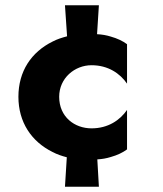

<svg xmlns="http://www.w3.org/2000/svg" viewBox="-20 -598 620 730"><path d="M205 -230C205 -301 264 -350 328 -350C391 -350 436 -319 463 -280V-430C447 -442 426 -452 401 -459C385 -464 368 -467 349 -468L356 -578H227L235 -460C216 -455 197 -449 180 -440C99 -400 50 -327 50 -230C50 -134 99 -60 180 -20C197 -11 215 -5 234 0L227 112H356L350 8C368 7 385 4 401 -1C426 -8 447 -18 463 -30V-180C436 -141 391 -110 328 -110C264 -110 205 -153 205 -230Z"/></svg>

Font: Jost
Style: Bold
Weight: 700
Version: Version 3.710